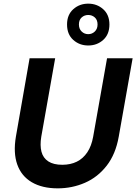

<svg xmlns="http://www.w3.org/2000/svg" viewBox="-20 -1019 746 1051"><path d="M296 12Q211 12 154 -21.5Q97 -55 74.5 -118.5Q52 -182 67 -271L142 -700H282L206 -271Q198 -223 207 -188.5Q216 -154 244.5 -135.5Q273 -117 321 -117Q366 -117 400.5 -134Q435 -151 458 -185.5Q481 -220 490 -271L566 -700H706L630 -271Q613 -175 564 -112Q515 -49 445 -18.5Q375 12 296 12ZM463 -770Q415 -770 381 -800.5Q347 -831 347 -885Q347 -938 381 -968.5Q415 -999 463 -999Q511 -999 545 -968.5Q579 -938 579 -885Q579 -831 545 -800.5Q511 -770 463 -770ZM463 -832Q484 -832 499 -846.5Q514 -861 514 -885Q514 -910 499 -923.5Q484 -937 463 -937Q442 -937 427 -923.5Q412 -910 412 -885Q412 -861 427 -846.5Q442 -832 463 -832Z"/></svg>

Font: DM Sans 18pt ExtraBold
Style: Italic
Weight: 800
Italic angle: -10°
Designer: Colophon Foundry, Jonny Pinhorn
Foundry: Colophon Foundry
Version: Version 4.004;gftools[0.9.30]